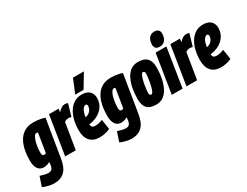

<svg xmlns="http://www.w3.org/2000/svg" viewBox="-113 -1460 3026 2352"><g transform="rotate(-30 1399.5 -284.0)"><path d="M-25 183 20 49Q45 58 78.5 66Q112 74 135 74Q161 74 179.5 59Q198 44 204 0L208 -39Q186 -26 162 -20Q138 -14 121 -14Q65 -14 37.5 -56.5Q10 -99 10 -169Q10 -288 39 -375Q68 -462 128.5 -509.5Q189 -557 282 -557Q310 -557 340.5 -553.5Q371 -550 397.5 -544Q424 -538 440 -532L354 -5Q336 112 281.5 166Q227 220 134 220Q99 220 57 210.5Q15 201 -25 183ZM269 -421Q259 -425 248 -425Q232 -425 217.5 -404Q203 -383 192.5 -348.5Q182 -314 176 -272Q170 -230 170 -189Q170 -145 199 -145Q213 -145 226 -153Z M634 -547 627 -499Q656 -530 678.5 -543.5Q701 -557 722 -557Q734 -557 745 -555.5Q756 -554 768 -548L719 -380Q709 -383 697.5 -384.5Q686 -386 678 -386Q664 -386 650.5 -382Q637 -378 621 -366L561 0H411L498 -547Z M1046 -23Q1012 -6 972.5 2Q933 10 897 10Q808 10 761 -42.5Q714 -95 714 -193Q714 -266 729.5 -331.5Q745 -397 776.5 -447.5Q808 -498 854.5 -527Q901 -556 963 -556Q1035 -556 1071.5 -520Q1108 -484 1108 -427Q1108 -346 1057.5 -287Q1007 -228 926 -205Q894 -196 863 -192Q867 -159 881.5 -149.5Q896 -140 921 -140Q942 -140 968 -145.5Q994 -151 1024 -163ZM943 -422Q918 -422 897 -387.5Q876 -353 867 -290Q882 -293 893 -297Q926 -310 945 -338Q964 -366 964 -395Q964 -422 943 -422ZM896 -594 976 -788H1131L1014 -594Z M1070 183 1115 49Q1140 58 1173.5 66Q1207 74 1230 74Q1256 74 1274.5 59Q1293 44 1299 0L1303 -39Q1281 -26 1257 -20Q1233 -14 1216 -14Q1160 -14 1132.5 -56.5Q1105 -99 1105 -169Q1105 -288 1134 -375Q1163 -462 1223.5 -509.5Q1284 -557 1377 -557Q1405 -557 1435.5 -553.5Q1466 -550 1492.5 -544Q1519 -538 1535 -532L1449 -5Q1431 112 1376.5 166Q1322 220 1229 220Q1194 220 1152 210.5Q1110 201 1070 183ZM1364 -421Q1354 -425 1343 -425Q1327 -425 1312.5 -404Q1298 -383 1287.5 -348.5Q1277 -314 1271 -272Q1265 -230 1265 -189Q1265 -145 1294 -145Q1308 -145 1321 -153Z M1699 9Q1610 9 1570 -33.5Q1530 -76 1530 -161Q1530 -236 1542.5 -306.5Q1555 -377 1582.5 -434Q1610 -491 1653.5 -524Q1697 -557 1759 -557Q1846 -557 1886.5 -514.5Q1927 -472 1927 -386Q1927 -311 1914 -240.5Q1901 -170 1873.5 -113.5Q1846 -57 1803 -24Q1760 9 1699 9ZM1706 -129Q1719 -129 1729.5 -150.5Q1740 -172 1749 -204.5Q1758 -237 1764 -273Q1770 -309 1773.5 -339.5Q1777 -370 1777 -386Q1776 -406 1768.5 -412.5Q1761 -419 1750 -419Q1738 -419 1727 -397.5Q1716 -376 1707 -343.5Q1698 -311 1692 -275Q1686 -239 1682.5 -208.5Q1679 -178 1679 -163Q1680 -143 1687.5 -136Q1695 -129 1706 -129Z M2120 -779Q2193 -779 2193 -709Q2193 -677 2182 -648.5Q2171 -620 2148 -602Q2125 -584 2088 -584Q2016 -584 2016 -654Q2016 -686 2026.5 -714.5Q2037 -743 2060 -761Q2083 -779 2120 -779ZM1919 0 2006 -547H2158L2072 0Z M2350 -547 2343 -499Q2372 -530 2394.5 -543.5Q2417 -557 2438 -557Q2450 -557 2461 -555.5Q2472 -554 2484 -548L2435 -380Q2425 -383 2413.5 -384.5Q2402 -386 2394 -386Q2380 -386 2366.5 -382Q2353 -378 2337 -366L2277 0H2127L2214 -547Z M2762 -23Q2728 -6 2688.5 2Q2649 10 2613 10Q2524 10 2477 -42.5Q2430 -95 2430 -193Q2430 -266 2445.5 -331.5Q2461 -397 2492.5 -447.5Q2524 -498 2570.5 -527Q2617 -556 2679 -556Q2751 -556 2787.5 -520Q2824 -484 2824 -427Q2824 -346 2773.5 -287Q2723 -228 2642 -205Q2610 -196 2579 -192Q2583 -159 2597.5 -149.5Q2612 -140 2637 -140Q2658 -140 2684 -145.5Q2710 -151 2740 -163ZM2659 -422Q2634 -422 2613 -387.5Q2592 -353 2583 -290Q2598 -293 2609 -297Q2642 -310 2661 -338Q2680 -366 2680 -395Q2680 -422 2659 -422Z"/></g></svg>

Font: Georama Condensed ExtraBold
Style: Italic
Weight: 800
Width: 3
Italic angle: -9°
Designer: Jean-Baptiste Levee
Foundry: Production Type
Version: Version 1.000